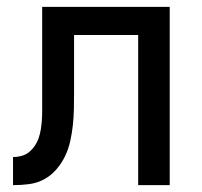

<svg xmlns="http://www.w3.org/2000/svg" viewBox="-20 -540 588 560"><path d="M18 0V-82Q31 -82 43.5 -85.5Q56 -89 65.5 -97Q75 -105 82 -115.5Q89 -126 93 -138Q97 -150 99 -162.5Q101 -175 102 -188Q103 -201 103 -213.5Q103 -226 103 -238V-520H475V0H383V-438H196V-268Q196 -245 195.5 -221.5Q195 -198 192.5 -175Q190 -152 185 -129Q180 -106 170 -85Q160 -64 144.5 -46Q129 -28 108.5 -17Q88 -6 65 -3Q42 0 18 0Z"/></svg>

Font: Iosevka Semi-Condensed Medium
Style: Regular
Weight: 500
Monospace: yes
Designer: Belleve Invis
Foundry: Belleve Invis
Version: Version 27.3.5